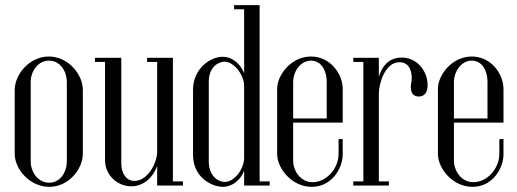

<svg xmlns="http://www.w3.org/2000/svg" viewBox="-20 -719 2002 744"><path d="M37 -123C37 -64 95 5 171 5C247 5 301 -65 301 -123V-371C301 -430 245 -500 169 -500C93 -500 37 -429 37 -371ZM99 -402C99 -440 125 -484 170 -484C215 -484 239 -440 239 -402V-93C239 -55 215 -11 171 -11C125 -11 99 -55 99 -93Z M689 -16H650V-495H550V-479H589V-131C589 -90 554 -18 501 -18C470 -18 450 -46 450 -86V-495H348V-479H387V-99C387 -38 437 3 489 3C536 3 573 -31 589 -76V0H689Z M926 -387V-107C926 -65 889 -14 851 -14C826 -14 789 -36 789 -94V-402C789 -460 827 -480 850 -480C887 -480 926 -428 926 -387ZM1025 0V-16H986V-699H887V-683H926V-435C913 -470 881 -499 843 -499C793 -499 728 -451 728 -372V-119C728 -31 801 5 844 5C879 5 913 -21 926 -58V0Z M1054 -375V-122C1054 -67 1110 5 1188 5C1266 5 1308 -67 1308 -121V-180H1292V-123C1292 -68 1247 -13 1191 -13C1145 -13 1116 -57 1116 -96V-244H1308V-374C1308 -433 1260 -500 1185 -500C1109 -500 1054 -429 1054 -375ZM1116 -403C1116 -438 1142 -484 1185 -484C1229 -484 1246 -439 1246 -403V-260H1116Z M1349 0H1487V-16H1448V-356C1448 -393 1471 -478 1528 -478C1570 -478 1578 -435 1575 -405C1567 -373 1573 -345 1603 -345C1623 -345 1637 -359 1637 -389C1637 -442 1598 -496 1536 -496C1486 -496 1459 -460 1448 -421V-495H1349V-479H1388V-16H1349Z M1677 -375V-122C1677 -67 1733 5 1811 5C1889 5 1931 -67 1931 -121V-180H1915V-123C1915 -68 1870 -13 1814 -13C1768 -13 1739 -57 1739 -96V-244H1931V-374C1931 -433 1883 -500 1808 -500C1732 -500 1677 -429 1677 -375ZM1739 -403C1739 -438 1765 -484 1808 -484C1852 -484 1869 -439 1869 -403V-260H1739Z"/></svg>

Font: Emberly
Style: Regular
Weight: 400
Designer: Rajesh Rajput
Foundry: Rajesh Rajput
Version: Version 1.000